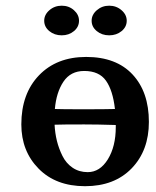

<svg xmlns="http://www.w3.org/2000/svg" viewBox="-20 -638 544 668"><path d="M54.2 -205.1Q54.2 -312 115.7 -376Q177.2 -439.9 279.8 -439.9Q384.3 -439.9 441.2 -378.9Q498 -317.9 498 -213.9Q498 -114.3 438 -52.2Q377.9 9.8 275.9 9.8Q174.3 9.8 114.3 -51.3Q54.2 -112.3 54.2 -205.1ZM272.9 -205.1Q194.8 -205.1 169.9 -204.1Q171.4 -174.8 178 -147.9Q184.6 -121.1 197.3 -95.5Q210 -69.8 232.7 -54.4Q255.4 -39.1 285.2 -39.1Q327.6 -39.1 355.2 -83.7Q382.8 -128.4 382.8 -195.8V-203.1Q318.4 -205.1 272.9 -205.1ZM272.9 -391.1Q225.6 -391.1 200.7 -353.8Q175.8 -316.4 170.9 -258.8Q194.8 -257.8 269 -257.8Q347.7 -257.8 379.9 -258.8Q372.6 -323.7 348.6 -357.4Q324.7 -391.1 272.9 -391.1ZM133.8 -565.9Q133.8 -586.9 151.9 -602.5Q169.9 -618.2 194.8 -618.2Q219.7 -618.2 237.3 -602.5Q254.9 -586.9 254.9 -565.9Q254.9 -544.4 237.3 -529.8Q219.7 -515.1 194.8 -515.1Q169.4 -515.1 151.6 -529.8Q133.8 -544.4 133.8 -565.9ZM298.8 -565.9Q298.8 -586.9 316.9 -602.5Q335 -618.2 359.9 -618.2Q384.8 -618.2 402.8 -602.5Q420.9 -586.9 420.9 -565.9Q420.9 -544.4 403.1 -529.8Q385.3 -515.1 359.9 -515.1Q334.5 -515.1 316.7 -529.8Q298.8 -544.4 298.8 -565.9Z"/></svg>

Font: Linear Smooth
Style: Bold
Weight: 700
Designer: Philipp H. Poll, Flanker
Foundry: Philipp H. Poll, reworked by Flanker
Version: Version 1.061 | FøM Fix